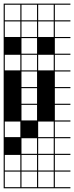

<svg xmlns="http://www.w3.org/2000/svg" viewBox="-20 -747 404 1046"><path d="M363.6 278.8H0V187.9H6.1V272.7H90.9V187.9H0V-727.3H363.6V-721.2H278.8V-636.4H363.6V-630.3H278.8V-545.5H363.6V-539.4H278.8V-454.5H363.6V-448.5H278.8V-363.6H363.6V-357.6H278.8V-272.7H363.6V-266.7H278.8V-181.8H363.6V-175.8H278.8V-90.9H363.6V-84.8H278.8V0H363.6V6.1H278.8V90.9H363.6V97H278.8V181.8H363.6V187.9H278.8V272.7H363.6ZM90.9 -636.4V-721.2H6.1V-636.4ZM187.9 -636.4H272.7V-721.2H187.9ZM97 -636.4H181.8V-721.2H97ZM187.9 -545.5H272.7V-630.3H187.9ZM97 -545.5H181.8V-630.3H97ZM6.1 -545.5H90.9V-630.3H6.1ZM187.9 -454.5H272.7V-539.4H187.9ZM6.1 -454.5H90.9V-539.4H6.1ZM97 -454.5H181.8V-539.4H97ZM187.9 -363.6H272.7V-448.5H187.9ZM6.1 -363.6H90.9V-448.5H6.1ZM97 -363.6H181.8V-448.5H97ZM97 -272.7H181.8V-357.6H97ZM97 -181.8H181.8V-266.7H97ZM97 -90.9H181.8V-175.8H97ZM187.9 0H272.7V-84.8H187.9ZM6.1 0H90.9V-84.8H6.1ZM187.9 90.9H272.7V6.1H187.9ZM97 90.9H181.8V6.1H97ZM97 181.8H181.8V97H97ZM6.1 181.8H90.9V97H6.1ZM187.9 181.8H272.7V97H187.9ZM272.7 272.7V187.9H97V272.7H181.8V187.9H187.9V272.7ZM0 -545.5H90.9V-454.5H0ZM181.8 -545.5H272.7V-454.5H181.8Z"/></svg>

Font: Micro 5 Charted
Style: Regular
Weight: 400
Designer: Sarah Cadigan-Fried
Version: Version 1.000; ttfautohint (v1.8.4.7-5d5b)